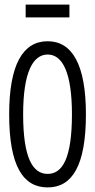

<svg xmlns="http://www.w3.org/2000/svg" viewBox="-20 -807 415 838"><path d="M92 -731H283V-787H92ZM188 11C295 11 355 -84 355 -308C355 -525 295 -627 188 -627C80 -627 20 -525 20 -308C20 -84 80 11 188 11ZM188 -48C123 -48 81 -117 81 -308C81 -490 123 -569 188 -569C253 -569 294 -490 294 -308C294 -117 253 -48 188 -48Z"/></svg>

Font: Inconsolata Condensed Thin
Style: Regular
Weight: 100
Width: 3
Monospace: yes
Designer: Raph Levien, Cyreal, Brenton Simpson
Foundry: Raph Levien, Cyreal, Google
Version: Version 3.100